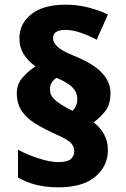

<svg xmlns="http://www.w3.org/2000/svg" viewBox="-20 -790 540 822"><path d="M52 -392Q52 -430 77.5 -459Q103 -488 132 -506Q98 -530 80.5 -559.5Q63 -589 63 -626Q63 -689 114.5 -729.5Q166 -770 261 -770Q311 -770 358 -758Q405 -746 442 -728L394 -620Q362 -637 326.5 -649.5Q291 -662 260 -662Q207 -662 207 -626Q207 -610 224 -592Q241 -574 292 -553Q378 -519 415.5 -479Q453 -439 453 -392Q453 -342 430.5 -314Q408 -286 381 -266Q408 -246 425 -216Q442 -186 442 -147Q442 -80 388.5 -34Q335 12 229 12Q129 12 57 -30V-149Q100 -126 148 -111Q196 -96 230 -96Q268 -96 283 -109Q298 -122 298 -143Q298 -163 283 -178.5Q268 -194 215 -217Q167 -239 130.5 -261.5Q94 -284 73 -315Q52 -346 52 -392ZM194 -407Q194 -382 214 -363.5Q234 -345 278 -322L291 -315Q298 -323 304.5 -335.5Q311 -348 311 -367Q311 -393 292 -414Q273 -435 222 -457Q212 -451 203 -439Q194 -427 194 -407Z"/></svg>

Font: Noto Sans Khmer UI Black
Style: Regular
Weight: 900
Designer: Danh Hong and the Monotype Design Team
Foundry: Monotype Imaging Inc.
Version: Version 2.002; ttfautohint (v1.8.4.7-5d5b)